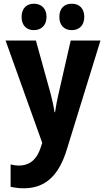

<svg xmlns="http://www.w3.org/2000/svg" viewBox="-20 -767 570 1032"><path d="M366 -605C406 -605 433 -631 433 -676C433 -722 406 -747 366 -747C326 -747 299 -723 299 -676C299 -630 326 -605 366 -605ZM162 -605C202 -605 230 -631 230 -676C230 -722 202 -747 162 -747C124 -747 96 -723 96 -676C96 -629 124 -605 162 -605ZM108 245C228 245 298 171 339 37L520 -549H360L294 -260C287 -229 280 -195 276 -164H273C268 -198 261 -229 253 -260L173 -549H10L207 1L198 28C174 100 130 123 81 123C69 123 53 121 37 117V237C60 242 83 245 108 245Z"/></svg>

Font: Noto Sans Mono Condensed ExtraBold
Style: Regular
Weight: 800
Width: 3
Designer: Monotype Design Team
Foundry: Monotype Imaging Inc.
Version: Version 2.014